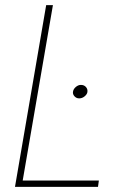

<svg xmlns="http://www.w3.org/2000/svg" viewBox="-20 -731 484 751"><path d="M366.7 -24.9 363.3 0H49.8L53.7 -24.9ZM187 -710.9 64.5 0H38.6L160.6 -710.9ZM265.6 -372.6Q267.1 -382.8 276.6 -390.9Q286.1 -398.9 296.4 -398.9Q309.1 -398.9 316.4 -390.4Q323.7 -381.8 321.8 -370.6Q320.3 -361.8 310.8 -354Q301.3 -346.2 289.6 -346.2Q278.8 -346.2 271.2 -354.5Q263.7 -362.8 265.6 -372.6Z"/></svg>

Font: Roboto Condensed Thin
Style: Italic
Weight: 250
Italic angle: -12°
Designer: Christian Robertson
Foundry: Google
Version: Version 3.008; 2023